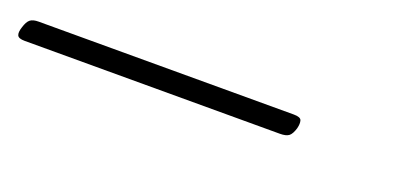

<svg xmlns="http://www.w3.org/2000/svg" viewBox="-76 -52 639 294"><g transform="rotate(20 243.5 94.5)"><path d="M-50 112Q-60 112 -62 107.5Q-64 103 -61 94Q-58 84 -53.5 80.5Q-49 77 -40 77H376Q387 77 388.5 82Q390 87 388 95Q385 105 380.5 108.5Q376 112 366 112Z"/></g></svg>

Font: Playwrite CU Thin
Style: Regular
Weight: 250
Designer: Veronika Burian, José Scaglione
Foundry: TypeTogether
Version: Version 1.002